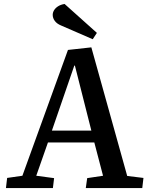

<svg xmlns="http://www.w3.org/2000/svg" viewBox="-20 -949 744 969"><path d="M441 -710 622 -61 704 -51 698 0H413L420 -50L500 -62L456 -230H222L163 -62L253 -50L247 0H10L16 -51L93 -62L323 -697ZM242 -290H441L358 -618H355ZM469 -783 448 -751 289 -820Q267 -829 256.5 -843.5Q246 -858 246 -874Q246 -886 253 -897.5Q260 -909 273.5 -917.5Q287 -926 306 -929Z"/></svg>

Font: Literata 18pt Medium
Style: Italic
Weight: 500
Italic angle: -2°
Designer: Latin by Veronika Burian and Jose Scaglione. Greek by Irene Vlachou. Cyrillic by Vera Evstafieva
Foundry: TypeTogether
Version: Version 3.103;gftools[0.9.29]